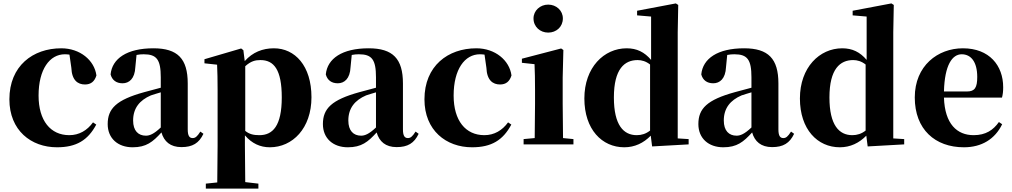

<svg xmlns="http://www.w3.org/2000/svg" viewBox="-20 -846 5931 1125"><path d="M314 17C427 17 495 -24 544 -116L525 -129C491 -82 444 -54 386 -54C276 -54 206 -139 206 -286C206 -440 271 -528 360 -528C369 -528 378 -527 387 -526L398 -449C401 -375 436 -351 478 -351C512 -351 534 -368 545 -404C533 -493 449 -563 339 -563C173 -563 35 -460 35 -264C35 -82 162 17 314 17Z M1043 16C1108 16 1146 -7 1172 -62L1154 -75C1135 -45 1124 -37 1109 -37C1090 -37 1080 -50 1080 -88V-357C1080 -502 1021 -563 879 -563C724 -563 637 -503 628 -410C637 -376 662 -358 698 -358C736 -358 770 -384 773 -453L780 -524C795 -527 808 -528 822 -528C898 -528 922 -497 922 -393V-332L825 -306C662 -261 611 -210 611 -119C611 -35 671 17 757 17C837 17 875 -14 926 -70C941 -17 978 16 1043 16ZM922 -99C881 -60 856 -51 835 -51C790 -51 760 -80 760 -140C760 -213 799 -259 864 -287C878 -292 899 -298 922 -305Z M1561 17C1694 17 1805 -94 1805 -276C1805 -461 1708 -563 1585 -563C1519 -563 1460 -540 1414 -488L1406 -552L1393 -562L1178 -499V-475L1252 -467C1254 -419 1255 -385 1255 -320V7L1253 223L1186 230V259H1494V230L1417 221L1415 6V-53C1456 -5 1505 17 1561 17ZM1417 -458C1450 -488 1476 -494 1506 -494C1585 -494 1631 -438 1631 -275C1631 -108 1578 -54 1500 -54C1467 -54 1442 -59 1417 -79Z M2304 16C2369 16 2407 -7 2433 -62L2415 -75C2396 -45 2385 -37 2370 -37C2351 -37 2341 -50 2341 -88V-357C2341 -502 2282 -563 2140 -563C1985 -563 1898 -503 1889 -410C1898 -376 1923 -358 1959 -358C1997 -358 2031 -384 2034 -453L2041 -524C2056 -527 2069 -528 2083 -528C2159 -528 2183 -497 2183 -393V-332L2086 -306C1923 -261 1872 -210 1872 -119C1872 -35 1932 17 2018 17C2098 17 2136 -14 2187 -70C2202 -17 2239 16 2304 16ZM2183 -99C2142 -60 2117 -51 2096 -51C2051 -51 2021 -80 2021 -140C2021 -213 2060 -259 2125 -287C2139 -292 2160 -298 2183 -305Z M2746 17C2859 17 2927 -24 2976 -116L2957 -129C2923 -82 2876 -54 2818 -54C2708 -54 2638 -139 2638 -286C2638 -440 2703 -528 2792 -528C2801 -528 2810 -527 2819 -526L2830 -449C2833 -375 2868 -351 2910 -351C2944 -351 2966 -368 2977 -404C2965 -493 2881 -563 2771 -563C2605 -563 2467 -460 2467 -264C2467 -82 2594 17 2746 17Z M3192 -655C3240 -655 3278 -689 3278 -738C3278 -784 3240 -819 3192 -819C3145 -819 3106 -784 3106 -738C3106 -689 3145 -655 3192 -655ZM3112 0H3340V-31L3279 -37C3278 -95 3277 -182 3277 -238V-392L3281 -553L3268 -562L3038 -502V-478L3112 -470C3114 -423 3115 -384 3115 -318V-238L3113 -37L3048 -31V0Z M3801 12 4015 0V-31L3951 -35V-657L3954 -817L3940 -826L3713 -783V-756L3795 -749V-495C3756 -541 3711 -563 3652 -563C3519 -563 3404 -451 3404 -269C3404 -88 3507 17 3638 17C3699 17 3751 -8 3793 -51ZM3789 -81C3765 -62 3739 -54 3711 -54C3634 -54 3577 -112 3577 -275C3577 -443 3640 -494 3716 -494C3740 -494 3765 -487 3789 -468Z M4504 16C4569 16 4607 -7 4633 -62L4615 -75C4596 -45 4585 -37 4570 -37C4551 -37 4541 -50 4541 -88V-357C4541 -502 4482 -563 4340 -563C4185 -563 4098 -503 4089 -410C4098 -376 4123 -358 4159 -358C4197 -358 4231 -384 4234 -453L4241 -524C4256 -527 4269 -528 4283 -528C4359 -528 4383 -497 4383 -393V-332L4286 -306C4123 -261 4072 -210 4072 -119C4072 -35 4132 17 4218 17C4298 17 4336 -14 4387 -70C4402 -17 4439 16 4504 16ZM4383 -99C4342 -60 4317 -51 4296 -51C4251 -51 4221 -80 4221 -140C4221 -213 4260 -259 4325 -287C4339 -292 4360 -298 4383 -305Z M5064 12 5278 0V-31L5214 -35V-657L5217 -817L5203 -826L4976 -783V-756L5058 -749V-495C5019 -541 4974 -563 4915 -563C4782 -563 4667 -451 4667 -269C4667 -88 4770 17 4901 17C4962 17 5014 -8 5056 -51ZM5052 -81C5028 -62 5002 -54 4974 -54C4897 -54 4840 -112 4840 -275C4840 -443 4903 -494 4979 -494C5003 -494 5028 -487 5052 -468Z M5628 17C5732 17 5810 -31 5852 -118L5833 -131C5800 -84 5756 -54 5685 -54C5588 -54 5516 -119 5511 -274H5851C5856 -293 5858 -310 5858 -335C5858 -462 5777 -563 5622 -563C5475 -563 5340 -461 5340 -275C5340 -88 5459 17 5628 17ZM5511 -310C5515 -466 5560 -528 5615 -528C5669 -528 5706 -484 5706 -395C5706 -333 5692 -310 5646 -310Z"/></svg>

Font: GenKiMin2 TW H
Style: Regular
Weight: 900
Version: Version 2.100;PS 2.1;hotconv 16.6.51;makeotf.lib2.5.65220 DE